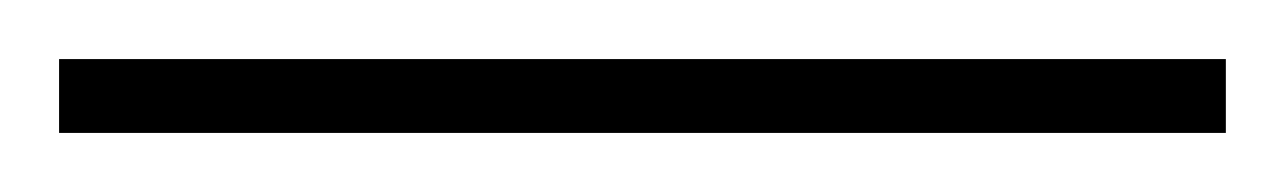

<svg xmlns="http://www.w3.org/2000/svg" viewBox="-22 71 435 65"><path d="M393 116H-2V91H393Z"/></svg>

Font: Noto Sans Lao Looped Thin
Style: Regular
Weight: 100
Designer: Mark Frömberg, Ben Mitchell
Foundry: The Fontpad Ltd
Version: Version 1.002; ttfautohint (v1.8.4.7-5d5b)